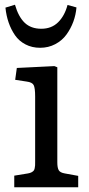

<svg xmlns="http://www.w3.org/2000/svg" viewBox="-20 -788 373 808"><path d="M148.9 -586.9Q114.7 -586.9 87.4 -601.1Q60.1 -615.2 43.2 -639.6Q26.4 -664.1 16.4 -693.1Q6.3 -722.2 2.9 -755.9L43 -768.1Q57.6 -717.3 84 -692.1Q110.4 -667 153.8 -667Q196.8 -667 224.4 -694.1Q252 -721.2 264.2 -767.1L301.8 -756.8Q299.3 -726.1 288.6 -696.8Q277.8 -667.5 259.5 -642.3Q241.2 -617.2 212.4 -602.1Q183.6 -586.9 148.9 -586.9ZM40 0V-48.8L97.2 -58.1Q106.4 -59.6 112.3 -62.7Q118.2 -65.9 121.3 -69.3Q124.5 -72.8 126 -79.8Q127.4 -86.9 127.7 -92.3Q127.9 -97.7 127.9 -108.9V-381.8Q127.9 -417.5 121.8 -429.7Q115.7 -441.9 91.8 -444.8L43.9 -452.1L50.8 -502L209 -509.8L221.2 -504.9V-105Q221.2 -82 227.1 -71.8Q232.9 -61.5 252.9 -58.1L309.1 -47.9V0Z"/></svg>

Font: Literata Book
Style: Regular
Weight: 400
Designer: Latin by Veronika Burian and Jose Scaglione. Greek by Irene Vlachou. Cyrillic by Vera Evstafieva
Foundry: TypeTogether
Version: Version 2.003;PS 002.003;hotconv 1.0.88;makeotf.lib2.5.64775